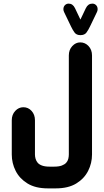

<svg xmlns="http://www.w3.org/2000/svg" viewBox="-20 -865 573 1060"><path d="M424 -757 454 -820Q466 -845 490 -845Q502 -845 510.5 -836.5Q519 -828 519 -814Q519 -810 518 -806Q517 -802 515 -798L477 -719Q468 -700 457.5 -685.5Q447 -671 424 -671Q402 -671 391.5 -685.5Q381 -700 372 -719L334 -798Q332 -802 331 -806Q330 -810 330 -814Q330 -828 338.5 -836.5Q347 -845 359 -845Q382 -845 394 -820ZM488 -12Q488 36 466.5 78.5Q445 121 401 148Q357 175 288 175H244Q176 175 132 148Q88 121 66.5 78.5Q45 36 45 -12V-201Q45 -232 64 -252.5Q83 -273 109 -273Q136 -273 154.5 -252.5Q173 -232 173 -201V-12Q173 0 176.5 12Q180 24 188 33.5Q196 43 212 49Q228 55 254 55H279Q305 55 321 49Q337 43 345.5 33.5Q354 24 357 12Q360 0 360 -12V-559Q360 -590 379 -610.5Q398 -631 423 -631Q450 -631 469 -610.5Q488 -590 488 -559Z"/></svg>

Font: Beiruti ExtraBold
Style: Regular
Weight: 800
Designer: Arlette Boutros
Foundry: Boutros
Version: Version 1.41